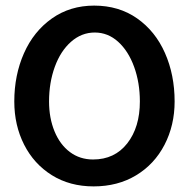

<svg xmlns="http://www.w3.org/2000/svg" viewBox="-20 -679 674 685"><path d="M31 -317Q31 -411 65.5 -489Q100 -567 165 -613Q230 -659 316 -659Q404 -659 469 -613.5Q534 -568 568.5 -490Q603 -412 603 -317Q603 -232 567 -162.5Q531 -93 465.5 -53.5Q400 -14 314 -14Q229 -14 165 -54Q101 -94 66 -163Q31 -232 31 -317ZM479 -317Q479 -384 458.5 -440.5Q438 -497 401.5 -530Q365 -563 318 -563Q271 -563 233.5 -530Q196 -497 175.5 -440.5Q155 -384 155 -317Q155 -258 174.5 -210.5Q194 -163 229.5 -136.5Q265 -110 312 -110Q389 -110 434 -167.5Q479 -225 479 -317Z"/></svg>

Font: Mali SemiBold
Style: Regular
Weight: 600
Designer: Kitiyaporn Chalermlarp | Katatrad Aksorn Co.,Ltd.
Foundry: Cadson Demak Co.,Ltd.
Version: Version 1.000; ttfautohint (v1.6)